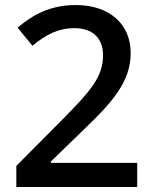

<svg xmlns="http://www.w3.org/2000/svg" viewBox="-20 -744 612 764"><path d="M526 0V-96H182V-101L312 -227C427 -337 500 -419 500 -533C500 -648 416 -724 281 -724C178 -724 108 -683 50 -634L109 -562C164 -607 212 -632 277 -632C345 -632 390 -595 390 -524C390 -436 337 -379 230 -270L45 -84V0Z"/></svg>

Font: Noto Sans Balinese Medium
Style: Regular
Weight: 500
Designer: Aditya Bayu, David Williams
Foundry: David Williams
Version: Version 2.005